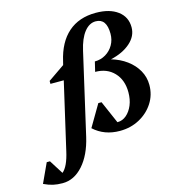

<svg xmlns="http://www.w3.org/2000/svg" viewBox="-337 -895 1146 1265"><g transform="rotate(-15 236.0 -263.0)"><path d="M-67 251Q-103 251 -131.5 244.5Q-160 238 -194 222L-133 90H-111L-51 185Q-12 153 10 54L115 -402H24V-422L137 -500L143 -524Q171 -648 244.5 -712.5Q318 -777 433 -777Q527 -777 582 -736Q637 -695 637 -624Q637 -564 586 -519Q535 -474 451 -455Q510 -438 555.5 -404.5Q601 -371 626.5 -325.5Q652 -280 652 -227Q652 -159 616.5 -104Q581 -49 521 -16.5Q461 16 387 16Q281 16 209 -50L296 -198H318L385 -44H387Q420 -44 447 -67Q474 -90 490 -128.5Q506 -167 506 -216Q506 -300 457.5 -351Q409 -402 329 -402L345 -469Q386 -469 419.5 -489Q453 -509 472.5 -543Q492 -577 492 -619Q492 -723 418 -723Q374 -723 340 -680Q306 -637 288 -557L161 -3Q134 114 73 182.5Q12 251 -67 251Z"/></g></svg>

Font: Platypi SemiBold
Style: Italic
Weight: 600
Italic angle: -13°
Designer: David Sargent
Foundry: Bolt Cutter Type
Version: Version 1.200; ttfautohint (v1.8.4.7-5d5b)